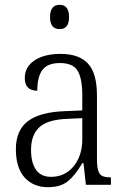

<svg xmlns="http://www.w3.org/2000/svg" viewBox="-20 -768 522 798"><path d="M46 -148Q46 -226 95.5 -264Q145 -302 249 -306L322 -309V-372Q322 -442 302.5 -474Q283 -506 229 -506Q178 -506 156.5 -477.5Q135 -449 135 -391Q83 -391 83 -444Q83 -490 123.5 -517Q164 -544 232 -544Q309 -544 346 -503.5Q383 -463 383 -371V-109Q383 -76 388 -59.5Q393 -43 404.5 -37Q416 -31 438 -31H441V0H337L327 -90H322Q293 -40 262.5 -15Q232 10 179 10Q119 10 82.5 -30Q46 -70 46 -148ZM322 -189V-277L259 -274Q178 -271 143.5 -239Q109 -207 109 -145Q109 -92 129.5 -62.5Q150 -33 192 -33Q250 -33 286 -77Q322 -121 322 -189ZM188 -697Q188 -748 228 -748Q267 -748 267 -697Q267 -647 228 -647Q188 -647 188 -697Z"/></svg>

Font: Noto Serif NarrowLight
Style: Regular
Weight: 300
Width: 4
Designer: Monotype Design Team
Foundry: Monotype Imaging Inc.
Version: Version 1.001